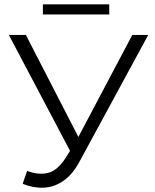

<svg xmlns="http://www.w3.org/2000/svg" viewBox="-20 -862 720 891"><path d="M106 -69Q157 -49 202 -59.5Q247 -70 285 -130L319 -184L326 -193L594 -700H668L350 -114Q318 -53 274.5 -23Q231 7 182.5 9Q134 11 85 -9ZM324 -126 21 -700H100L364 -187ZM179 -795V-842H487V-795Z"/></svg>

Font: MOST Montserrat
Style: Regular
Weight: 400
Designer: Julieta Ulanovsky
Foundry: Julieta Ulanovsky
Version: Version 8.000;March 11, 2024;FontCreator 15.0.0.2926 64-bit